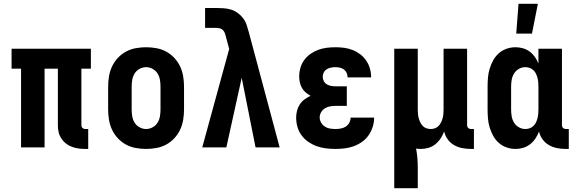

<svg xmlns="http://www.w3.org/2000/svg" viewBox="-20 -777 3040 1012"><path d="M428 8Q410 8 392.5 5.5Q375 3 358 -3.5Q341 -10 327 -21Q313 -32 303 -47.5Q293 -63 289 -80.5Q285 -98 285 -116V-415H215V0H91V-415H41V-520H459V-415H409V-116Q409 -108 415 -102.5Q421 -97 428 -97H445V8Z M750 8Q723 8 695.5 3Q668 -2 644 -15Q620 -28 601 -48.5Q582 -69 570.5 -93.5Q559 -118 554.5 -145.5Q550 -173 550 -200V-320Q550 -347 554.5 -374.5Q559 -402 570.5 -426.5Q582 -451 601 -471.5Q620 -492 644 -505Q668 -518 695.5 -523Q723 -528 750 -528Q777 -528 804.5 -523Q832 -518 856 -505Q880 -492 899 -471.5Q918 -451 929.5 -426.5Q941 -402 945.5 -374.5Q950 -347 950 -320V-200Q950 -173 945.5 -145.5Q941 -118 929.5 -93.5Q918 -69 899 -48.5Q880 -28 856 -15Q832 -2 804.5 3Q777 8 750 8ZM750 -97Q768 -97 784.5 -106Q801 -115 810.5 -130.5Q820 -146 823 -164Q826 -182 826 -200V-320Q826 -338 823 -356Q820 -374 810.5 -389.5Q801 -405 784.5 -414Q768 -423 750 -423Q732 -423 715.5 -414Q699 -405 689.5 -389.5Q680 -374 677 -356Q674 -338 674 -320V-200Q674 -182 677 -164Q680 -146 689.5 -130.5Q699 -115 715.5 -106Q732 -97 750 -97Z M1046 0 1188 -519 1171 -582V-583Q1169 -592 1165.5 -601.5Q1162 -611 1155.5 -618Q1149 -625 1139 -627.5Q1129 -630 1119 -630H1061V-735H1119Q1139 -735 1159 -733.5Q1179 -732 1197.5 -726.5Q1216 -721 1232.5 -709Q1249 -697 1261 -681.5Q1273 -666 1279.5 -647Q1286 -628 1291 -609L1454 0H1327L1254 -367L1173 0Z M1748 8Q1723 8 1698 5Q1673 2 1649.5 -6.5Q1626 -15 1605.5 -29Q1585 -43 1570 -63Q1555 -83 1548 -107.5Q1541 -132 1541 -157Q1541 -175 1545.5 -193Q1550 -211 1560 -226.5Q1570 -242 1585 -253Q1600 -264 1617 -272Q1603 -280 1591 -290Q1579 -300 1571.5 -313.5Q1564 -327 1560.5 -342.5Q1557 -358 1557 -374Q1557 -397 1563.5 -419.5Q1570 -442 1583.5 -460.5Q1597 -479 1616 -492.5Q1635 -506 1656.5 -514Q1678 -522 1701 -525Q1724 -528 1747 -528Q1771 -528 1794 -525Q1817 -522 1838.5 -513.5Q1860 -505 1878.5 -491Q1897 -477 1910 -458Q1923 -439 1929.5 -416.5Q1936 -394 1936 -371V-369H1812V-370Q1812 -382 1807 -393Q1802 -404 1792.5 -411Q1783 -418 1771 -420.5Q1759 -423 1747 -423Q1736 -423 1724 -420.5Q1712 -418 1702 -412Q1692 -406 1686.5 -395Q1681 -384 1681 -372Q1681 -360 1687 -349Q1693 -338 1703.5 -332Q1714 -326 1726 -324Q1738 -322 1750 -322H1808V-219H1750Q1735 -219 1720.5 -216.5Q1706 -214 1693.5 -206.5Q1681 -199 1673 -186Q1665 -173 1665 -158Q1665 -144 1672.5 -131Q1680 -118 1692 -110Q1704 -102 1718.5 -99.5Q1733 -97 1748 -97Q1762 -97 1776 -99.5Q1790 -102 1802 -109.5Q1814 -117 1821 -130Q1828 -143 1828 -157H1952Q1952 -132 1944.5 -108.5Q1937 -85 1923 -64.5Q1909 -44 1888.5 -29.5Q1868 -15 1845 -6.5Q1822 2 1797 5Q1772 8 1748 8Z M2058 215V-520H2182V-200Q2182 -188 2183 -176.5Q2184 -165 2187 -154Q2190 -143 2195 -132.5Q2200 -122 2208 -113.5Q2216 -105 2227 -101Q2238 -97 2250 -97Q2262 -97 2273 -101Q2284 -105 2292 -113.5Q2300 -122 2305 -132.5Q2310 -143 2313 -154Q2316 -165 2317 -176.5Q2318 -188 2318 -200V-520H2442V-116Q2442 -108 2448 -102.5Q2454 -97 2461 -97H2478V8H2461Q2438 8 2415.5 3.5Q2393 -1 2373 -12.5Q2353 -24 2339.5 -43Q2326 -62 2321 -84Q2314 -65 2302.5 -47.5Q2291 -30 2275 -17Q2259 -4 2239 2Q2219 8 2198 8Q2192 8 2185.5 7.5Q2179 7 2173 6Q2178 31 2180 56.5Q2182 82 2182 107V215Z M2701 -600 2713 -757H2815L2784 -600ZM2697 8Q2673 8 2650 0Q2627 -8 2609 -24Q2591 -40 2579.5 -61Q2568 -82 2561 -105Q2554 -128 2552 -152Q2550 -176 2550 -200V-320Q2550 -344 2552 -368Q2554 -392 2561 -415Q2568 -438 2579.5 -459Q2591 -480 2609 -496Q2627 -512 2650 -520Q2673 -528 2697 -528Q2717 -528 2736.5 -522.5Q2756 -517 2772 -505Q2788 -493 2799.5 -476.5Q2811 -460 2818 -442V-520H2942V-116Q2942 -108 2948 -102.5Q2954 -97 2961 -97H2978V8H2961Q2938 8 2915.5 3.5Q2893 -1 2873 -12.5Q2853 -24 2839.5 -43Q2826 -62 2821 -84Q2814 -65 2802.5 -47.5Q2791 -30 2774.5 -17Q2758 -4 2738 2Q2718 8 2697 8ZM2749 -97Q2761 -97 2772 -101Q2783 -105 2791.5 -113Q2800 -121 2805 -131.5Q2810 -142 2813 -153.5Q2816 -165 2817 -176.5Q2818 -188 2818 -200V-320Q2818 -332 2817 -343.5Q2816 -355 2813 -366.5Q2810 -378 2805 -388.5Q2800 -399 2791.5 -407Q2783 -415 2772 -419Q2761 -423 2749 -423Q2731 -423 2715 -414Q2699 -405 2689.5 -389.5Q2680 -374 2677 -356Q2674 -338 2674 -320V-200Q2674 -182 2677 -164Q2680 -146 2689.5 -130.5Q2699 -115 2715 -106Q2731 -97 2749 -97Z"/></svg>

Font: Iosevka SS18 Extrabold
Style: Regular
Weight: 800
Monospace: yes
Designer: Belleve Invis
Foundry: Belleve Invis
Version: Version 25.1.1; ttfautohint (v1.8.4)